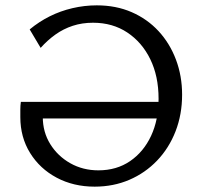

<svg xmlns="http://www.w3.org/2000/svg" viewBox="-20 -688 756 718"><path d="M334 10Q255 10 192 -23.5Q129 -57 92.5 -116Q56 -175 56 -250Q56 -265 56 -279Q56 -293 58 -307L143 -287Q141 -281 140.5 -270.5Q140 -260 140 -251Q140 -194 168 -149Q196 -104 243 -77.5Q290 -51 348 -51Q416 -51 466.5 -85.5Q517 -120 545 -180Q573 -240 573 -319Q573 -403 542 -466.5Q511 -530 456 -566.5Q401 -603 328 -603Q287 -603 252 -591.5Q217 -580 187.5 -559Q158 -538 132 -509L91 -578Q126 -607 166 -627Q206 -647 251 -657.5Q296 -668 342 -668Q414 -668 472.5 -642.5Q531 -617 573 -571.5Q615 -526 638 -465Q661 -404 661 -334Q661 -260 636.5 -197Q612 -134 567.5 -87.5Q523 -41 463.5 -15.5Q404 10 334 10ZM101 -245 58 -307H603V-245Z"/></svg>

Font: Ysabeau Office Medium
Style: Regular
Weight: 500
Designer: Christian Thalmann (Catharsis Fonts)
Version: Version 2.001;gftools[0.9.30]; featfreeze: tnum,lnum,ss02